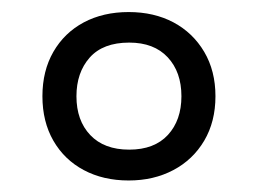

<svg xmlns="http://www.w3.org/2000/svg" viewBox="-20 -744 436 325"><path d="M197.8 -438.5Q154.8 -438.5 121.8 -456.1Q88.9 -473.6 70.3 -505.9Q51.8 -538.1 51.8 -581.1Q51.8 -624 70.3 -656.2Q88.9 -688.5 121.8 -706.1Q154.8 -723.6 197.8 -723.6Q240.7 -723.6 273.7 -706.1Q306.6 -688.5 325.7 -656.2Q344.7 -624 344.7 -581.1Q344.7 -538.1 325.7 -505.9Q306.6 -473.6 273.4 -456.1Q240.2 -438.5 197.8 -438.5ZM198.7 -490.7Q241.2 -490.7 264.2 -515.6Q287.1 -540.5 287.1 -581.1Q287.1 -622.1 263.9 -647Q240.7 -671.9 198.7 -671.9Q154.3 -671.9 131.8 -646.5Q109.4 -621.1 109.4 -581.1Q109.4 -540 132.8 -515.4Q156.2 -490.7 198.7 -490.7Z"/></svg>

Font: Open Sans SemiCondensed
Style: Italic
Weight: 400
Width: 4
Italic angle: -12°
Designer: Monotype Design Team
Foundry: Monotype Imaging Inc.
Version: Version 3.000